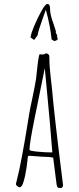

<svg xmlns="http://www.w3.org/2000/svg" viewBox="-20 -940 401 969"><path d="M271.5 -745.1Q271.5 -747.1 267.6 -755.9L268.6 -761.2L261.2 -775.9L262.2 -782.2Q257.8 -796.4 250.5 -818.4Q241.2 -843.3 236.8 -861.8Q232.4 -880.4 232.4 -898.9Q232.4 -919.9 218.3 -919.9Q209 -919.9 189.2 -884.8Q169.4 -849.6 152.1 -807.6Q134.8 -765.6 134.3 -751L152.3 -738.3L169.4 -761.2Q170.4 -771.5 178.2 -795.4Q185.1 -816.9 196 -848.1Q207 -879.4 211.4 -891.1Q234.9 -804.2 240.2 -741.2L253.4 -732.9Q271.5 -735.8 271.5 -745.1ZM162.6 -151.4Q188 -148.9 199.2 -148.9Q230.5 -148.9 248.5 -144L265.1 -13.2Q266.6 -2.4 268.6 2Q270.5 6.3 274.9 7.6Q279.3 8.8 290 8.8Q297.9 4.4 297.9 -5.9V-8.8Q254.4 -352.1 242.2 -493.2L236.3 -545.9Q232.4 -580.1 230.7 -603.8Q229 -627.4 229 -655.8Q229 -662.1 223.4 -666.5Q217.8 -670.9 210.9 -670.9Q205.1 -665 192.9 -665Q189 -665 186 -665.5L179.2 -666Q176.8 -661.6 172.9 -636.2Q170.4 -622.6 168 -595.7L166 -579.6L162.1 -543Q157.2 -511.2 144.5 -450.2Q131.3 -390.6 127 -362.8L116.2 -296.9L110.4 -261.7Q106.9 -239.3 103.5 -221.2L92.3 -159.2Q78.6 -82 62 -18.1L61 -15.1L60.1 -12.2Q60.1 -6.3 66.9 -0.7Q73.7 4.9 80.1 4.9Q87.9 4.9 95.2 -12.2Q101.6 -28.8 106.9 -54.2Q115.7 -100.6 118.2 -126L120.1 -146Q120.6 -146.5 120.6 -147.5Q120.6 -148.4 121.1 -149.4Q121.6 -151.9 123 -152.8Q124.5 -153.8 127.9 -153.8Q137.2 -153.8 162.6 -151.4ZM151.9 -329.1Q154.3 -338.9 206.1 -596.2Q236.8 -275.9 244.1 -170.9H233.9Q206.1 -170.9 167.5 -174.8Q128.9 -178.7 128.9 -183.6Q128.9 -215.3 151.9 -329.1Z"/></svg>

Font: Amatica SC
Style: Regular
Weight: 400
Designer: Vernon Adams, Ben Nathan
Foundry: newtypography
Version: Version 2.001